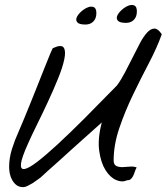

<svg xmlns="http://www.w3.org/2000/svg" viewBox="-20 -770 686 791"><path d="M17.6 -82Q17.6 -119.1 29.3 -156.2Q41 -193.4 56.6 -227.5Q63.5 -243.2 75.7 -272.5Q87.9 -301.8 102.5 -337.9Q117.2 -374 132.3 -412.1Q147.5 -450.2 160.6 -483.4Q173.8 -516.6 183.6 -540.5Q193.4 -564.5 197.3 -571.3Q232.4 -587.9 242.2 -574.2Q252 -560.5 245.1 -526.9Q238.3 -493.2 219.2 -446.3Q200.2 -399.4 177.2 -350.1Q154.3 -300.8 131.3 -254.4Q108.4 -208 94.7 -176.8Q69.3 -120.1 66.4 -95.7Q63.5 -71.3 80.6 -73.7Q97.7 -76.2 132.3 -102.5Q167 -128.9 216.3 -174.3Q265.6 -219.7 327.6 -281.7Q389.6 -343.8 461.9 -418Q478.5 -440.4 494.6 -471.2Q510.7 -502 526.4 -533.2Q542 -564.5 556.6 -592.3Q571.3 -620.1 586.4 -636.2Q601.6 -652.3 616.2 -652.3Q630.9 -652.3 646.5 -628.9Q627 -574.2 593.8 -510.7Q560.5 -447.3 527.8 -379.4Q495.1 -311.5 471.7 -242.7Q448.2 -173.8 448.2 -109.4Q448.2 -91.8 459 -86.4Q469.7 -81.1 484.4 -81.5Q499 -82 515.1 -83.5Q531.2 -85 543 -80.1Q538.1 -71.3 535.2 -62Q532.2 -52.7 528.3 -44.9Q524.4 -37.1 519 -32.2Q513.7 -27.3 502.9 -27.3Q483.4 -17.6 458.5 -28.3Q433.6 -39.1 414.6 -69.3Q395.5 -99.6 388.7 -148.9Q381.8 -198.2 399.4 -265.6Q389.6 -256.8 370.1 -239.3Q350.6 -221.7 325.2 -199.2Q299.8 -176.8 272.5 -151.9Q245.1 -127 220.2 -104.5Q195.3 -82 175.3 -64.5Q155.3 -46.9 146.5 -38.1Q141.6 -35.2 132.8 -28.3Q124 -21.5 113.8 -15.1Q103.5 -8.8 93.3 -3.9Q83 1 76.2 1Q59.6 1 48.8 -6.8Q38.1 -14.6 30.8 -27.3Q23.4 -40 20.5 -54.2Q17.6 -68.4 17.6 -82ZM332 -668.9Q305.7 -668.9 298.3 -678.2Q291 -687.5 296.4 -699.2Q301.8 -710.9 314.9 -722.7Q328.1 -734.4 341.8 -739.7Q355.5 -745.1 366.2 -740.7Q377 -736.3 377 -715.8Q377 -694.3 364.7 -681.6Q352.5 -668.9 332 -668.9ZM499 -675.8Q472.7 -675.8 465.3 -685.1Q458 -694.3 463.4 -706.1Q468.8 -717.8 481.9 -729.5Q495.1 -741.2 508.8 -746.6Q522.5 -752 533.2 -747.6Q543.9 -743.2 543.9 -722.7Q543.9 -701.2 531.7 -688.5Q519.5 -675.8 499 -675.8Z"/></svg>

Font: La Belle Aurore
Style: Regular
Weight: 400
Version: Version 1.001 2001